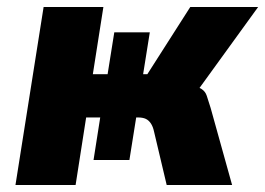

<svg xmlns="http://www.w3.org/2000/svg" viewBox="-20 -526 754 546"><path d="M24 0 104 -506H274L244 -315H286L305 -434H406L387 -315H399L521 -506H714L525 -245L513 -287Q542 -280 553 -273Q564 -266 568 -253.5Q572 -241 579 -219L640 0H454L418 -152Q415 -166 409 -175Q403 -184 394.5 -188Q386 -192 372 -192H360L370 -209L348 -71H246L265 -192H225L195 0Z"/></svg>

Font: Nunito Sans 7pt Condensed Black
Style: Italic
Weight: 900
Width: 3
Italic angle: -9°
Designer: Vernon Adams
Foundry: Vernon Adams
Version: Version 3.101;gftools[0.9.27]